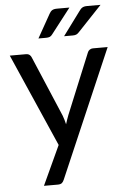

<svg xmlns="http://www.w3.org/2000/svg" viewBox="-60 -769 637 981"><g transform="rotate(-5 259.0 -278.0)"><path d="M9 0ZM228.5 148Q224 159 217 164.8Q210 170.5 195.5 170.5H125L218 -31L9 -507.5H91.5Q103.5 -507.5 110.5 -501.8Q117.5 -496 120 -488.5L251.5 -178.5Q260 -155.5 265 -133Q268.5 -144.5 272.5 -156.2Q276.5 -168 281 -179.5L408 -488.5Q411 -497 418.5 -502.2Q426 -507.5 435.5 -507.5H511ZM334 -725.5 234 -596.5Q228 -588 220.5 -585Q213 -582 202 -582H162.5L230.5 -703Q236.5 -714.5 245.2 -720Q254 -725.5 271 -725.5ZM493.5 -725.5 371.5 -596.5Q364.5 -588.5 357.2 -585.2Q350 -582 339 -582H294L383.5 -703Q387.5 -708.5 391.2 -712.8Q395 -717 399.5 -719.8Q404 -722.5 410 -724Q416 -725.5 424.5 -725.5Z"/></g></svg>

Font: Lato Medium
Style: Regular
Weight: 500
Designer: Lukasz Dziedzic
Foundry: tyPoland Lukasz Dziedzic
Version: Version 2.006; 2014-01-15